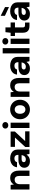

<svg xmlns="http://www.w3.org/2000/svg" viewBox="2102 -2898 808 5051"><g transform="rotate(-90 2505.5 -372.0)"><path d="M46 0V-496H166L178 -414H181Q205 -458 246.5 -483Q288 -508 349 -508Q411 -508 454 -481.5Q497 -455 520 -403.5Q543 -352 543 -277V0H403V-264Q403 -325 379 -357.5Q355 -390 301 -390Q268 -390 241.5 -374Q215 -358 200.5 -328Q186 -298 186 -256V0Z M793 12Q733 12 694 -8Q655 -28 636.5 -62Q618 -96 618 -137Q618 -182 641.5 -217Q665 -252 712.5 -271.5Q760 -291 834 -291H958Q958 -327 948 -350Q938 -373 917 -384.5Q896 -396 864 -396Q826 -396 799 -379.5Q772 -363 766 -328H631Q636 -383 666.5 -423Q697 -463 748 -485.5Q799 -508 864 -508Q936 -508 988.5 -484.5Q1041 -461 1069.5 -416Q1098 -371 1098 -305V0H982L966 -76H963Q949 -54 931 -38Q913 -22 892 -10.5Q871 1 846 6.5Q821 12 793 12ZM837 -96Q863 -96 883 -104.5Q903 -113 917.5 -128.5Q932 -144 940.5 -164Q949 -184 952 -207H850Q821 -207 802 -199.5Q783 -192 774.5 -179Q766 -166 766 -150Q766 -132 775 -120Q784 -108 800 -102Q816 -96 837 -96Z M1165 0V-111L1413 -382H1168V-496H1572V-385L1320 -114H1577V0Z M1665 0V-496H1805V0ZM1735 -557Q1697 -557 1673 -579.5Q1649 -602 1649 -636Q1649 -669 1673 -691.5Q1697 -714 1735 -714Q1773 -714 1797 -691.5Q1821 -669 1821 -635Q1821 -602 1797 -579.5Q1773 -557 1735 -557Z M2150 12Q2079 12 2021 -21.5Q1963 -55 1929 -113.5Q1895 -172 1895 -248Q1895 -324 1929 -383Q1963 -442 2021 -475Q2079 -508 2151 -508Q2223 -508 2281 -475Q2339 -442 2373 -383.5Q2407 -325 2407 -248Q2407 -172 2373 -113.5Q2339 -55 2281 -21.5Q2223 12 2150 12ZM2150 -107Q2182 -107 2207.5 -122.5Q2233 -138 2248.5 -169.5Q2264 -201 2264 -248Q2264 -295 2248.5 -326.5Q2233 -358 2207.5 -373.5Q2182 -389 2151 -389Q2121 -389 2095 -373.5Q2069 -358 2053.5 -326.5Q2038 -295 2038 -248Q2038 -201 2053.5 -169.5Q2069 -138 2094.5 -122.5Q2120 -107 2150 -107Z M2484 0V-496H2604L2616 -414H2619Q2643 -458 2684.5 -483Q2726 -508 2787 -508Q2849 -508 2892 -481.5Q2935 -455 2958 -403.5Q2981 -352 2981 -277V0H2841V-264Q2841 -325 2817 -357.5Q2793 -390 2739 -390Q2706 -390 2679.5 -374Q2653 -358 2638.5 -328Q2624 -298 2624 -256V0Z M3231 12Q3171 12 3132 -8Q3093 -28 3074.5 -62Q3056 -96 3056 -137Q3056 -182 3079.5 -217Q3103 -252 3150.5 -271.5Q3198 -291 3272 -291H3396Q3396 -327 3386 -350Q3376 -373 3355 -384.5Q3334 -396 3302 -396Q3264 -396 3237 -379.5Q3210 -363 3204 -328H3069Q3074 -383 3104.5 -423Q3135 -463 3186 -485.5Q3237 -508 3302 -508Q3374 -508 3426.5 -484.5Q3479 -461 3507.5 -416Q3536 -371 3536 -305V0H3420L3404 -76H3401Q3387 -54 3369 -38Q3351 -22 3330 -10.5Q3309 1 3284 6.5Q3259 12 3231 12ZM3275 -96Q3301 -96 3321 -104.5Q3341 -113 3355.5 -128.5Q3370 -144 3378.5 -164Q3387 -184 3390 -207H3288Q3259 -207 3240 -199.5Q3221 -192 3212.5 -179Q3204 -166 3204 -150Q3204 -132 3213 -120Q3222 -108 3238 -102Q3254 -96 3275 -96Z M3626 0V-705H3766V0Z M3875 0V-496H4015V0ZM3945 -557Q3907 -557 3883 -579.5Q3859 -602 3859 -636Q3859 -669 3883 -691.5Q3907 -714 3945 -714Q3983 -714 4007 -691.5Q4031 -669 4031 -635Q4031 -602 4007 -579.5Q3983 -557 3945 -557Z M4348 0Q4295 0 4254.5 -17Q4214 -34 4192 -73Q4170 -112 4170 -179V-382H4085V-496H4170L4185 -632H4310V-496H4440V-382H4310V-178Q4310 -144 4324.5 -130.5Q4339 -117 4374 -117H4438V0Z M4666 12Q4606 12 4567 -8Q4528 -28 4509.5 -62Q4491 -96 4491 -137Q4491 -182 4514.5 -217Q4538 -252 4585.5 -271.5Q4633 -291 4707 -291H4831Q4831 -327 4821 -350Q4811 -373 4790 -384.5Q4769 -396 4737 -396Q4699 -396 4672 -379.5Q4645 -363 4639 -328H4504Q4509 -383 4539.5 -423Q4570 -463 4621 -485.5Q4672 -508 4737 -508Q4809 -508 4861.5 -484.5Q4914 -461 4942.5 -416Q4971 -371 4971 -305V0H4855L4839 -76H4836Q4822 -54 4804 -38Q4786 -22 4765 -10.5Q4744 1 4719 6.5Q4694 12 4666 12ZM4710 -96Q4736 -96 4756 -104.5Q4776 -113 4790.5 -128.5Q4805 -144 4813.5 -164Q4822 -184 4825 -207H4723Q4694 -207 4675 -199.5Q4656 -192 4647.5 -179Q4639 -166 4639 -150Q4639 -132 4648 -120Q4657 -108 4673 -102Q4689 -96 4710 -96ZM4846 -539 4616 -646V-756H4619L4846 -643Z"/></g></svg>

Font: DM Sans 9pt 36pt ExtraBold
Style: Regular
Weight: 800
Version: Version 4.004;gftools[0.9.30]